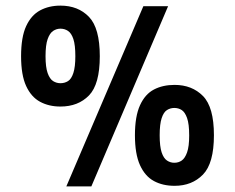

<svg xmlns="http://www.w3.org/2000/svg" viewBox="-20 -641 836 683"><path d="M490 -619H578L305 22H216ZM195 -621Q258 -621 296.5 -581Q335 -541 335 -441Q335 -341 296.5 -301.5Q258 -262 195 -262Q154 -262 122.5 -279Q91 -296 73 -335Q55 -374 55 -441Q55 -509 73 -548Q91 -587 122.5 -604Q154 -621 195 -621ZM195 -539Q181 -539 169 -531Q157 -523 149.5 -502Q142 -481 142 -441Q142 -402 149.5 -381Q157 -360 169 -352.5Q181 -345 195 -345Q210 -345 222 -352.5Q234 -360 241 -381.5Q248 -403 248 -441Q248 -481 241 -502Q234 -523 222 -531Q210 -539 195 -539ZM601 -339Q663 -339 702 -299.5Q741 -260 741 -160Q741 -60 702 -20Q663 20 601 20Q559 20 527.5 3Q496 -14 478 -53.5Q460 -93 460 -160Q460 -227 478 -266.5Q496 -306 527.5 -322.5Q559 -339 601 -339ZM600 -257Q586 -257 574 -249.5Q562 -242 555 -220.5Q548 -199 548 -160Q548 -120 555 -99Q562 -78 574 -70Q586 -62 600 -62Q615 -62 626.5 -70Q638 -78 645.5 -99Q653 -120 653 -159Q653 -200 645.5 -221Q638 -242 626.5 -249.5Q615 -257 600 -257Z"/></svg>

Font: Podkova
Style: Bold
Weight: 700
Designer: Ilya Yudin
Foundry: Cyreal (www.cyreal.org)
Version: Version 2.102; ttfautohint (v1.8.1.43-b0c9)